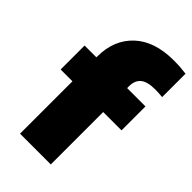

<svg xmlns="http://www.w3.org/2000/svg" viewBox="-246 -898 978 978"><g transform="rotate(45 242.5 -409.0)"><path d="M105 0V-377.5H20V-550H105V-555.5Q105 -675.5 181 -746.8Q257 -818 395.5 -818Q421.5 -818 441.8 -816.5Q462 -815 485 -812V-643.5Q456.5 -646.5 433 -646.5Q376 -646.5 351.2 -625.5Q326.5 -604.5 326.5 -564V-550H458.5V-377.5H326.5V0Z"/></g></svg>

Font: Encode Sans SemiExpanded SemiExpanded Black
Style: Regular
Weight: 900
Width: 6
Designer: Multiple Designers
Foundry: Impallari Type
Version: Version 3.000; ttfautohint (v1.8.3) -l 8 -r 50 -G 200 -x 14 